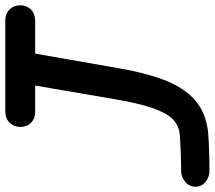

<svg xmlns="http://www.w3.org/2000/svg" viewBox="-112 -749 812 726"><g transform="rotate(-90 294.0 -386.0)"><path d="M-49 -53Q-49 -76 -30.5 -91.5Q-12 -107 10 -107Q19 -107 38.5 -107.5Q58 -108 80.5 -108.5Q103 -109 123.5 -110.5Q144 -112 154 -113Q186 -117 209 -141.5Q232 -166 250 -220Q268 -274 283 -364L342 -709H463L400 -349Q383 -247 355.5 -173.5Q328 -100 281 -57Q234 -14 157 -5Q146 -4 117.5 -2.5Q89 -1 58.5 -0.5Q28 0 10 0Q-12 0 -30.5 -14.5Q-49 -29 -49 -53ZM177 -715Q177 -739 193 -755.5Q209 -772 236 -772H579Q605 -772 621 -756Q637 -740 637 -715Q637 -692 621.5 -675.5Q606 -659 577 -659H235Q209 -659 193 -674.5Q177 -690 177 -715Z"/></g></svg>

Font: Edu QLD Beginner
Style: Bold
Weight: 700
Designer: Tina and Corey Anderson
Foundry: Google for Education
Version: Version 1.003